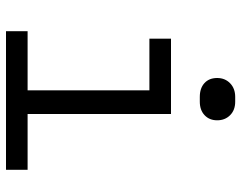

<svg xmlns="http://www.w3.org/2000/svg" viewBox="-102 -702 804 640"><g transform="rotate(90 300.0 -382.0)"><path d="M303 -646Q274 -646 257 -661.5Q240 -677 240 -704Q240 -730 257.5 -747Q275 -764 303 -764H319Q347 -764 364 -747Q381 -730 381 -704Q381 -678 364 -662Q347 -646 319 -646ZM546 0H84V-72H281V-478H109V-550H360V-72H546Z"/></g></svg>

Font: JetBrains Mono Semi Light
Style: Regular
Weight: 350
Monospace: yes
Designer: Philipp Nurullin, Konstantin Bulenkov
Foundry: JetBrains
Version: 2.002